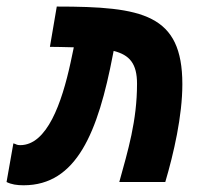

<svg xmlns="http://www.w3.org/2000/svg" viewBox="-27 -547 633 577"><path d="M331.5 0H469.7C495.1 -85.9 521 -198.7 521 -293.9C521 -504.4 401.9 -527.3 143.6 -527.3L123 -406.2C133.8 -406.2 144.5 -405.8 154.3 -405.8C168.9 -405.3 182.1 -405.3 194.8 -404.8L185.1 -358.9C158.7 -237.3 114.3 -110.8 33.7 -110.8C22.5 -110.8 22.5 -113.8 13.2 -116.2L-7.3 0C7.3 7.3 23.9 9.8 43.9 9.8C203.1 9.8 267.6 -148.9 312.5 -383.8L314.5 -394C362.8 -381.8 384.8 -355.5 384.8 -295.4C384.8 -183.1 357.4 -94.2 331.5 0Z"/></svg>

Font: Cascadia Mono NF
Style: Bold Italic
Weight: 700
Italic angle: -10°
Monospace: yes
Designer: Aaron Bell
Foundry: Saja Typeworks
Version: Version 2404.023